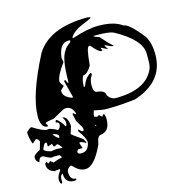

<svg xmlns="http://www.w3.org/2000/svg" viewBox="-224 -1650 1864 1926"><g transform="rotate(-15 707.5 -687.5)"><path d="M858.4 -1462.9Q889.6 -1459 889.6 -1451.2Q881.8 -1442.4 752.9 -1388.7Q687.5 -1350.6 663.1 -1310.5V-1298.8H667Q830.1 -1353.5 940.4 -1353.5Q1104.5 -1353.5 1186.5 -1291Q1241.2 -1291 1374 -1123Q1420.9 -1047.9 1420.9 -927.7Q1420.9 -646.5 1108.4 -544.9Q953.1 -525.4 807.6 -525.4Q764.6 -525.4 678.7 -544.9L667 -502V-482.4L698.2 -474.6L713.9 -486.3H717.8Q740.2 -462.9 749 -462.9Q753.9 -482.4 760.7 -482.4H764.6Q775.4 -482.4 780.3 -443.4V-423.8Q780.3 -306.6 686.5 -291Q647.5 -291 635.7 -205.1Q541 2 448.2 2H440.4Q383.8 2 319.3 -68.4H307.6Q268.6 -45.9 268.6 -13.7Q268.6 68.4 331.1 68.4V76.2Q331.1 85 311.5 87.9Q213.9 87.9 213.9 -9.8V-13.7H210Q186.5 0 186.5 33.2V72.3L178.7 80.1H174.8Q163.1 80.1 159.2 37.1Q159.2 -1 198.2 -52.7V-64.5H194.3Q147.5 -63.5 147.5 -56.6Q69.3 -77.1 69.3 -142.6V-154.3L85 -169.9L100.6 -150.4H104.5L124 -166H127.9L155.3 -142.6Q195.3 -163.1 245.1 -169.9V-185.5L229.5 -201.2H167L151.4 -197.3Q129.9 -197.3 69.3 -232.4H57.6Q26.4 -232.4 18.6 -185.5H14.6Q-16.6 -203.1 -16.6 -240.2Q-16.6 -270.5 53.7 -302.7L77.1 -384.8Q63.5 -416 45.9 -416Q37.1 -416 6.8 -384.8H-1Q-24.4 -455.1 -24.4 -505.9Q13.7 -544.9 30.3 -544.9Q136.7 -478.5 174.8 -478.5L198.2 -482.4Q244.1 -470.7 280.3 -447.3Q311.5 -463.9 311.5 -502V-505.9Q301.8 -525.4 280.3 -525.4V-541L288.1 -548.8H295.9Q335 -518.6 366.2 -462.9L377.9 -474.6V-509.8Q377.9 -524.4 358.4 -552.7V-556.6Q404.3 -556.6 417 -466.8V-451.2L393.6 -377Q393.6 -369.1 502.9 -294.9L526.4 -255.9L522.5 -252H514.6Q487.3 -271.5 463.9 -271.5H456.1V-259.8L471.7 -212.9V-209H428.7L413.1 -193.4V-177.7Q419.9 -162.1 440.4 -162.1H452.1Q522.5 -162.1 538.1 -252Q538.1 -296.9 475.6 -380.9V-400.4H479.5L510.7 -373H522.5L530.3 -380.9V-396.5Q530.3 -408.2 479.5 -490.2L463.9 -560.5L467.8 -572.3H471.7L495.1 -552.7L499 -564.5Q472.7 -638.7 420.9 -638.7H401.4Q391.6 -638.7 268.6 -568.4Q178.7 -556.6 178.7 -544.9L194.3 -521.5V-509.8H186.5Q129.9 -509.8 120.1 -611.3V-630.9Q120.1 -848.6 323.2 -1240.2Q463.9 -1462.9 858.4 -1462.9ZM502.9 -1138.7 510.7 -1091.8Q420.9 -970.7 420.9 -912.1Q425.8 -891.6 452.1 -861.3L413.1 -822.3V-814.5Q413.1 -756.8 499 -724.6H510.7V-736.3L467.8 -900.4L471.7 -912.1H483.4Q496.1 -877 502.9 -877L506.8 -888.7Q506.8 -1140.6 565.4 -1205.1Q565.4 -1220.7 627.9 -1267.6L631.8 -1283.2L627.9 -1287.1H612.3Q520.5 -1287.1 502.9 -1138.7ZM870.1 -1267.6V-1263.7Q870.1 -1258.8 924.8 -1240.2Q995.1 -1158.2 1038.1 -1123V-1119.1H1030.3Q1014.6 -1119.1 952.1 -1150.4V-1142.6L975.6 -1103.5H971.7L909.2 -1134.8V-1123L917 -1111.3V-1103.5H909.2V-1099.6Q878.9 -1099.6 811.5 -1181.6H799.8Q772.5 -1181.6 756.8 -990.2Q710 -912.1 670.9 -912.1Q643.6 -881.8 643.6 -798.8H655.3Q682.6 -878.9 741.2 -916H745.1L752.9 -908.2V-896.5Q721.7 -851.6 721.7 -794.9Q721.7 -716.8 760.7 -716.8Q842.8 -709 842.8 -658.2Q877 -607.4 924.8 -607.4Q1244.1 -607.4 1327.1 -802.7Q1338.9 -836.9 1338.9 -880.9V-959Q1338.9 -1103.5 1073.2 -1248Q1023.4 -1267.6 909.2 -1267.6ZM217.8 -419.9V-416Q255.9 -369.1 272.5 -369.1L276.4 -373V-392.6Q256.8 -419.9 217.8 -419.9ZM655.3 -400.4V-388.7H663.1V-400.4ZM88.9 -298.8Q88.9 -277.3 159.2 -259.8L213.9 -267.6L276.4 -263.7V-271.5Q251 -306.6 241.2 -310.5H229.5Q214.8 -298.8 202.1 -298.8Q193.4 -298.8 186.5 -330.1L143.6 -314.5H139.6V-349.6Q139.6 -357.4 127.9 -357.4Q110.4 -357.4 88.9 -298.8Z"/></g></svg>

Font: EG Dragon Caps 
Style: Regular
Weight: 400
Designer: Bill Roach / W.K. Roach
Version: Version 1.00 April 18, 2012, initial release